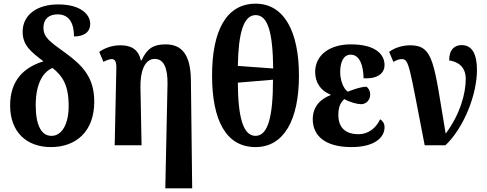

<svg xmlns="http://www.w3.org/2000/svg" viewBox="-20 -789 2646 1043"><path d="M257 10C395 10 492 -77 492 -236C492 -366 432 -431 336 -501C252 -562 216 -585 216 -639C216 -685 245 -711 293 -711C359 -711 382 -658 382 -591C436 -591 470 -614 470 -660C470 -707 423 -765 296 -765C183 -765 103 -710 103 -616C103 -542 150 -506 216 -456C110 -423 35 -353 35 -216C35 -72 124 10 257 10ZM259 -51C206 -51 174 -107 174 -217C174 -346 221 -401 265 -420C318 -378 353 -329 353 -214C353 -111 314 -50 259 -51Z M878 234H1024L1017 -355C1015 -490 970 -548 879 -548C813 -548 778 -525 749 -461H745C731 -528 682 -543 634 -543C584 -543 544 -525 519 -507L542 -453C559 -462 575 -468 587 -468C604 -468 613 -455 612 -418L603 0H749L743 -312C741 -393 762 -469 821 -469C870 -469 891 -419 890 -333Z M1368 10C1522 10 1604 -137 1604 -378C1604 -620 1522 -769 1369 -769C1208 -769 1132 -620 1132 -379C1132 -137 1207 10 1368 10ZM1464 -417 1272 -431C1275 -610 1303 -707 1369 -707C1436 -707 1462 -610 1464 -417ZM1368 -51C1300 -51 1273 -154 1272 -340L1463 -356C1463 -155 1436 -51 1368 -51Z M1889 10C2015 10 2069 -42 2069 -98C2069 -119 2058 -133 2045 -141C2022 -92 1980 -60 1928 -60C1855 -60 1818 -97 1818 -165C1818 -217 1835 -235 1850 -251C1879 -234 1921 -223 1941 -223C1972 -223 1991 -249 1991 -274C1991 -297 1980 -313 1970 -318C1939 -317 1899 -303 1870 -291C1848 -303 1828 -350 1828 -397C1828 -452 1846 -492 1885 -492C1935 -492 1954 -431 1955 -364C2039 -359 2069 -397 2069 -435C2069 -492 2023 -548 1885 -548C1774 -548 1692 -492 1692 -398C1692 -342 1722 -295 1775 -276V-272C1724 -252 1679 -213 1679 -141C1679 -51 1747 10 1889 10Z M2287 0H2400C2500 -95 2571 -275 2571 -409C2571 -496 2544 -544 2488 -544C2452 -544 2420 -523 2420 -461C2462 -454 2510 -432 2510 -360C2510 -284 2482 -172 2401 -63C2337 -442 2338 -543 2209 -543C2172 -543 2126 -532 2094 -507L2117 -453C2135 -463 2149 -468 2162 -468C2203 -468 2202 -436 2287 0Z"/></svg>

Font: Noto Serif Condensed
Style: Bold
Weight: 700
Width: 3
Designer: Monotype Design Team
Foundry: Monotype Imaging Inc.
Version: Version 2.015